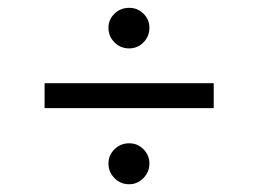

<svg xmlns="http://www.w3.org/2000/svg" viewBox="-20 -521 658 490"><path d="M525.4 -245.1H93.8V-308.6H525.4ZM256.8 -103.5Q256.8 -125 272.2 -140.1Q287.6 -155.3 309.6 -155.3Q331.1 -155.3 346.2 -140.1Q361.3 -125 361.3 -103.5Q361.3 -82 345.9 -66.4Q330.6 -50.8 309.6 -50.8Q287.6 -50.8 272.2 -66.4Q256.8 -82 256.8 -103.5ZM256.8 -450.2Q256.8 -471.2 272.2 -486.1Q287.6 -501 309.6 -501Q331.1 -501 346.2 -486.1Q361.3 -471.2 361.3 -450.2Q361.3 -428.2 346.2 -412.8Q331.1 -397.5 309.6 -397.5Q287.6 -397.5 272.2 -412.8Q256.8 -428.2 256.8 -450.2Z"/></svg>

Font: Pretendard JP Light
Style: Regular
Weight: 300
Designer: Base glyphs from Inter by Rasmus Andersson; Hangeul glyphs from Noto Sans CJK(Source Han Sans) by Jang Soo-young and Kan
Foundry: Kil Hyung-jin
Version: Version 1.309